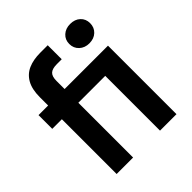

<svg xmlns="http://www.w3.org/2000/svg" viewBox="-195 -854 989 989"><g transform="rotate(-45 299.0 -360.0)"><path d="M90 0V-399H20V-499H90V-559Q90 -617 110 -652.5Q130 -688 166.5 -704Q203 -720 254 -720H308V-618H273Q239 -618 224.5 -604.5Q210 -591 210 -558V-499H526V0H406V-399H210V0ZM467 -575Q434 -575 412.5 -595Q391 -615 391 -646Q391 -677 412.5 -696.5Q434 -716 467 -716Q501 -716 522 -696.5Q543 -677 543 -646Q543 -615 522 -595Q501 -575 467 -575Z"/></g></svg>

Font: DM Sans 20pt SemiBold
Style: Regular
Weight: 600
Version: Version 4.004;gftools[0.9.30]